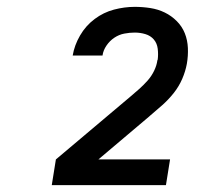

<svg xmlns="http://www.w3.org/2000/svg" viewBox="-20 -863 640 560"><path d="M131 -323 143 -398 360 -581Q373 -592 386 -603.5Q399 -615 410.5 -628Q422 -641 429.5 -656.5Q437 -672 439 -687Q439 -688 439.5 -688.5Q440 -689 440 -689Q442 -705 440 -721Q438 -737 428.5 -748Q419 -759 404 -763.5Q389 -768 373 -768Q358 -768 342.5 -765Q327 -762 313.5 -753Q300 -744 290.5 -730Q281 -716 279 -701H192Q197 -731 213.5 -759.5Q230 -788 256 -807.5Q282 -827 312.5 -835Q343 -843 373 -843Q396 -843 418.5 -839.5Q441 -836 460.5 -826.5Q480 -817 495.5 -801.5Q511 -786 519 -766Q527 -746 528 -723Q529 -700 525 -677Q521 -655 511.5 -633Q502 -611 487 -592Q472 -573 453.5 -556.5Q435 -540 417 -525L416 -524L267 -398H476L464 -323Z"/></svg>

Font: Iosevka SS04 Semibold Extended
Style: Italic
Weight: 600
Width: 7
Italic angle: -9°
Monospace: yes
Designer: Belleve Invis
Foundry: Belleve Invis
Version: Version 19.0.0; ttfautohint (v1.8.4)